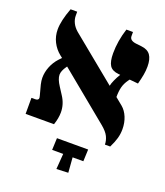

<svg xmlns="http://www.w3.org/2000/svg" viewBox="-158 -753 939 1093"><g transform="rotate(20 312.0 -206.0)"><path d="M590 -106Q590 -78 582.5 -51Q575 -24 558 10H526Q526 -14 514.5 -38Q503 -62 470 -89L172 -334L169 -330Q147 -299 147 -276Q147 -250 172 -212L199 -170Q228 -126 228 -76Q228 -41 214 0H42V-97H64Q85 -97 85 -112Q85 -115 83 -123L66 -187Q61 -209 61 -226Q61 -260 74.5 -293.5Q88 -327 112 -353L128 -370L114 -381Q84 -405 66.5 -439.5Q49 -474 49 -515Q49 -567 79 -647H119V-622Q119 -601 129.5 -579.5Q140 -558 161 -540L437 -314Q439 -327 449 -349.5Q459 -372 472 -393L461 -394Q422 -398 407 -421.5Q392 -445 392 -495Q392 -569 417 -647H457V-622Q457 -596 495 -591L530 -587Q568 -583 585 -559Q602 -535 602 -490Q602 -465 597.5 -440Q593 -415 584 -381L532 -386L526 -378Q508 -353 501.5 -327.5Q495 -302 495 -267L539 -231Q563 -211 576.5 -178Q590 -145 590 -106ZM321 141H254L257 69H446L443 141H378L385 232L314 235Z"/></g></svg>

Font: Noto Serif Hebrew Black
Style: Regular
Weight: 900
Designer: Monotype Design Team
Foundry: Monotype Imaging Inc.
Version: Version 1.000